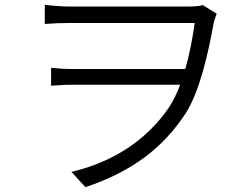

<svg xmlns="http://www.w3.org/2000/svg" viewBox="-20 -734 1040 793"><path d="M165 -714V-635C202 -638 235 -639 266 -639C335 -639 723 -639 784 -639C776 -581 764 -513 745 -449H279C247 -449 218 -451 191 -454V-380C220 -382 247 -384 281 -384H724C711 -349 696 -318 679 -292C587 -156 448 -65 275 -24L333 39C526 -26 652 -122 747 -266C805 -357 841 -517 863 -642C867 -657 872 -668 875 -677L818 -713C803 -709 783 -707 762 -707C713 -707 334 -707 266 -707C225 -707 185 -712 165 -714Z"/></svg>

Font: Noto Sans KR DemiLight
Style: Regular
Weight: 350
Designer: Ryoko NISHIZUKA 西塚涼子 (kana, bopomofo & ideographs); Paul D. Hunt (Latin, Greek & Cyrillic); Sandoll Communications 산돌커뮤니
Foundry: Adobe
Version: Version 2.004;hotconv 1.0.118;makeotfexe 2.5.65603